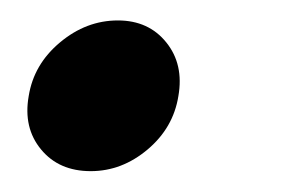

<svg xmlns="http://www.w3.org/2000/svg" viewBox="-20 -159 281 186"><path d="M152.8 -65.9Q147.9 -35.2 123 -14.2Q98.1 6.8 67.9 6.8Q37.1 6.8 19.8 -14.2Q2.4 -35.2 7.8 -65.9Q12.7 -96.7 38.1 -117.9Q63.5 -139.2 94.2 -139.2Q124 -139.2 141.1 -117.9Q158.2 -96.7 152.8 -65.9Z"/></svg>

Font: SVN-Poppins Medium
Style: Italic
Weight: 500
Italic angle: -10°
Designer: Ninad Kale (Devanagari), Jonny Pinhorn (Latin)
Foundry: Indian Type Foundry
Version: Version 3.002 2017